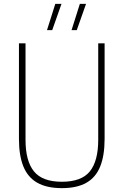

<svg xmlns="http://www.w3.org/2000/svg" viewBox="-20 -964 639 993"><path d="M300 9Q222 9 173 -18.8Q124 -46.5 101 -103Q78 -159.5 78 -246V-740H112V-241Q112 -131.5 155.5 -77.8Q199 -24 300 -24Q401.5 -24 444.8 -77.8Q488 -131.5 488 -241V-740H521V-246Q521 -159.5 498.2 -103Q475.5 -46.5 426.8 -18.8Q378 9 300 9ZM350 -808 393 -944H425L377 -808ZM223 -808 266 -944H298L250 -808Z"/></svg>

Font: Encode Sans SC Condensed Thin
Style: Regular
Weight: 100
Width: 3
Designer: Multiple Designers
Foundry: Impallari Type
Version: Version 3.002